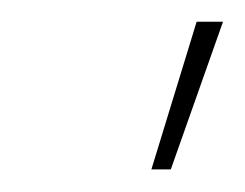

<svg xmlns="http://www.w3.org/2000/svg" viewBox="-20 -780 222 174"><path d="M117.2 -626.5 158.2 -760.3H182.1L134.8 -626.5Z"/></svg>

Font: Inter Thin
Style: Italic
Weight: 250
Italic angle: -9.3988°
Designer: Rasmus Andersson
Foundry: rsms
Version: Version 4.001;git-66647c0bb